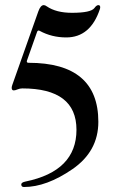

<svg xmlns="http://www.w3.org/2000/svg" viewBox="-20 -543 468 754"><path d="M25.9 -198.2Q25.9 -202.6 28.3 -209.5L130.4 -498Q139.2 -522.9 151.9 -522.9Q157.2 -522.9 163.6 -518.1Q200.7 -492.7 262.7 -492.7Q336.4 -492.7 350.6 -511.2Q358.9 -522.9 366.2 -522.9Q373.5 -522.9 373.5 -514.6Q373.5 -511.2 372.1 -506.8Q335 -396 240.2 -396Q183.1 -396 135.7 -421.9Q128.4 -425.8 125.5 -417.5L85.9 -305.2Q83 -296.4 92.3 -296.4Q366.2 -296.4 366.2 -64.5Q366.2 51.3 264.4 121.3Q162.6 191.4 74.2 191.4Q63.5 191.4 63.5 181.2Q63.5 173.3 80.1 169.9Q280.3 128.9 280.3 -33.4Q280.3 -195.8 67.4 -195.8Q58.1 -195.8 48.8 -191.9Q39.6 -188 34.2 -188Q25.9 -188 25.9 -198.2Z"/></svg>

Font: UnifrakturMaguntia
Style: Book
Weight: 400
Designer: j. 'mach' wust, Gerrit Ansmann, Georg Duffner, based on a font by Peter Wiegel, original typeface by Carl Albert Fahrenw
Version: Version 2017-03-19